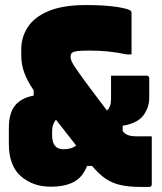

<svg xmlns="http://www.w3.org/2000/svg" viewBox="-20 -729 640 759"><path d="M180 9Q110 9 62.5 -32.5Q15 -74 15 -160V-223Q15 -282 39.5 -312Q64 -342 113 -351V-372Q88 -409 76 -441.5Q64 -474 64 -511V-534Q64 -582 90 -622Q116 -662 172.5 -685.5Q229 -709 320 -709Q395 -709 442.5 -701.5Q490 -694 497 -686Q500 -683 500 -676V-514H480Q443 -522 407.5 -525.5Q372 -529 334 -529Q300 -529 285.5 -527Q271 -525 266 -521Q259 -517 259 -504Q259 -495 264 -484.5Q269 -474 283 -454Q313 -411 343 -371.5Q373 -332 403 -292Q419 -307 419 -337V-430H559Q570 -430 570 -419V-343Q570 -303 546 -272Q522 -241 465 -232V-211Q474 -199 487 -194.5Q500 -190 523 -190H580V-1Q580 10 569 10H537Q488 10 454.5 2Q421 -6 395.5 -24Q370 -42 344 -73H324Q308 -30 273 -10.5Q238 9 180 9ZM186 -194Q186 -139 231 -139Q263 -139 281 -154Q261 -179 241 -205Q221 -231 201 -256Q186 -237 186 -211Z"/></svg>

Font: Recursive Mn Lnr St XBk
Style: Regular
Weight: 1000
Monospace: yes
Version: Version 1.079;hotconv 1.0.112;makeotfexe 2.5.65598; ttfautoh